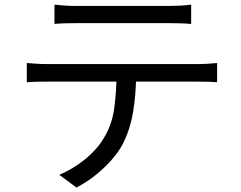

<svg xmlns="http://www.w3.org/2000/svg" viewBox="-20 -760 1040 827"><path d="M214.7 -739.9Q236.5 -737.7 258.9 -736Q281.3 -734.4 305.1 -734.4Q322.7 -734.4 363.5 -734.4Q404.3 -734.4 456.3 -734.4Q508.3 -734.4 560.4 -734.4Q612.4 -734.4 652.8 -734.4Q693.2 -734.4 710 -734.4Q731.3 -734.4 756.4 -735.7Q781.5 -737.1 803.4 -739.9V-656.9Q780.9 -658.9 756.3 -659.6Q731.7 -660.3 710 -660.3Q693.2 -660.3 653.1 -660.3Q613 -660.3 561 -660.3Q509 -660.3 456.9 -660.3Q404.9 -660.3 364.1 -660.3Q323.3 -660.3 306.3 -660.3Q281.6 -660.3 257.9 -659.6Q234.2 -658.9 214.7 -656.9ZM95.5 -488.6Q116 -486.8 137.7 -485.5Q159.4 -484.1 182.4 -484.1Q194.6 -484.1 233.3 -484.1Q272 -484.1 327.6 -484.1Q383.2 -484.1 447.1 -484.1Q511 -484.1 575 -484.1Q638.9 -484.1 694.2 -484.1Q749.5 -484.1 787.6 -484.1Q825.7 -484.1 836.8 -484.1Q852.8 -484.1 875 -485.3Q897.1 -486.5 915.1 -488.6V-406Q898.8 -407.4 877.2 -407.9Q855.6 -408.4 836.8 -408.4Q825.7 -408.4 787.6 -408.4Q749.5 -408.4 694.2 -408.4Q638.9 -408.4 575 -408.4Q511 -408.4 447.1 -408.4Q383.2 -408.4 327.6 -408.4Q272 -408.4 233.3 -408.4Q194.6 -408.4 182.4 -408.4Q159.8 -408.4 137.8 -408Q115.9 -407.6 95.5 -405.6ZM566.4 -448.4Q566.4 -354.5 552.9 -275.8Q539.4 -197.2 506 -134.6Q487.7 -101.4 457.5 -67.8Q427.4 -34.1 389.7 -4.2Q352 25.8 309.1 47.6L235.4 -6.9Q293.3 -31.4 343.9 -72Q394.6 -112.6 424 -160.1Q462 -219.8 471.9 -292.5Q481.8 -365.3 482.4 -448Z"/></svg>

Font: Noto Sans KR Thin
Style: Regular
Weight: 100
Designer: Ryoko NISHIZUKA 西塚涼子 (kana, bopomofo & ideographs); Paul D. Hunt (Latin, Greek & Cyrillic); Sandoll Communications 산돌커뮤니
Foundry: Adobe
Version: Version 2.004-H2;hotconv 1.0.118;makeotfexe 2.5.65603